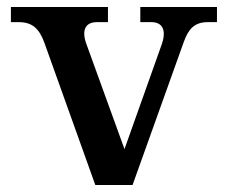

<svg xmlns="http://www.w3.org/2000/svg" viewBox="-20 -526 647 546"><path d="M106 -405 251 0H357L502 -405C515 -442 532 -463 570 -463H597V-506H379V-463H411C442 -463 454 -440 440 -400L334 -102L226 -400C211 -440 223 -463 255 -463H287V-506H11V-463H34C73 -463 92 -443 106 -405Z"/></svg>

Font: LT Superior Serif Semibold
Style: Regular
Weight: 600
Designer: Daniel Lyons
Foundry: LyonsType
Version: Version 2.120;FEAKit 1.0